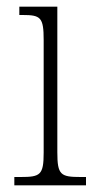

<svg xmlns="http://www.w3.org/2000/svg" viewBox="-20 -556 286 576"><path d="M23 0H238V-25H222C162 -25 152 -31 152 -99V-536H38V-511H48C102 -511 111 -504 111 -436V-98C111 -31 101 -25 42 -25H23Z"/></svg>

Font: Noto Serif Hebrew Condensed ExtraLight
Style: Regular
Weight: 200
Width: 3
Designer: Monotype Design Team
Foundry: Monotype Imaging Inc.
Version: Version 2.004